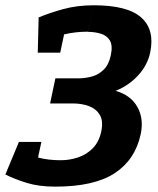

<svg xmlns="http://www.w3.org/2000/svg" viewBox="-71 -630 600 727"><path d="M138 76.7 159 -23.3Q193.3 -23.3 225.3 -34.2Q257.3 -45 280.7 -69Q304 -93 312.3 -131.7Q320.7 -171 307.3 -194.2Q294 -217.3 266.7 -227.8Q239.3 -238.3 205 -238.3L225 -333.3Q251.3 -333.3 277 -340.3Q302.7 -347.3 322 -366.5Q341.3 -385.7 348.7 -421.3Q356.3 -458 345 -476.7Q333.7 -495.3 311.2 -502.3Q288.7 -509.3 262.3 -509.3L284 -610Q412 -610 463.8 -563.7Q515.7 -517.3 497.7 -431.3Q487.7 -383.3 452.2 -344.7Q416.7 -306 366.7 -286Q423.7 -270 449 -225.3Q474.3 -180.7 461.7 -121.7Q441.3 -25.7 363.7 25.5Q286 76.7 138 76.7ZM138 76.7Q75.7 76.7 29.3 62.2Q-17 47.7 -50.7 30.7L-2 -61.3Q37.3 -43 74.5 -33.2Q111.7 -23.3 159 -23.3ZM118.7 -238.3 138.7 -333.3H225L205 -238.3ZM84.7 -472 75.3 -564Q116.7 -581.3 169.2 -595.7Q221.7 -610 284 -610L262.3 -510Q215 -510 173.5 -500.2Q132 -490.3 84.7 -472ZM157 -430.7H72L75.3 -564H185.3ZM85.7 -92.7 59.3 30.7H-50.7L0.7 -92.7Z"/></svg>

Font: Epunda Slab Light
Style: Italic
Weight: 300
Italic angle: -12°
Designer: Simon Atzbach
Foundry: typofactur
Version: Version 1.102